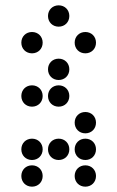

<svg xmlns="http://www.w3.org/2000/svg" viewBox="-20 -710 440 720"><path d="M200 -610C223 -610 240 -627 240 -650C240 -673 223 -690 200 -690C177 -690 160 -673 160 -650C160 -627 177 -610 200 -610ZM100 -510C123 -510 140 -527 140 -550C140 -573 123 -590 100 -590C77 -590 60 -573 60 -550C60 -527 77 -510 100 -510ZM300 -510C323 -510 340 -527 340 -550C340 -573 323 -590 300 -590C277 -590 260 -573 260 -550C260 -527 277 -510 300 -510ZM200 -410C223 -410 240 -427 240 -450C240 -473 223 -490 200 -490C177 -490 160 -473 160 -450C160 -427 177 -410 200 -410ZM100 -310C123 -310 140 -327 140 -350C140 -373 123 -390 100 -390C77 -390 60 -373 60 -350C60 -327 77 -310 100 -310ZM200 -310C223 -310 240 -327 240 -350C240 -373 223 -390 200 -390C177 -390 160 -373 160 -350C160 -327 177 -310 200 -310ZM300 -210C323 -210 340 -227 340 -250C340 -273 323 -290 300 -290C277 -290 260 -273 260 -250C260 -227 277 -210 300 -210ZM100 -110C123 -110 140 -127 140 -150C140 -173 123 -190 100 -190C77 -190 60 -173 60 -150C60 -127 77 -110 100 -110ZM200 -110C223 -110 240 -127 240 -150C240 -173 223 -190 200 -190C177 -190 160 -173 160 -150C160 -127 177 -110 200 -110ZM300 -110C323 -110 340 -127 340 -150C340 -173 323 -190 300 -190C277 -190 260 -173 260 -150C260 -127 277 -110 300 -110ZM100 -10C123 -10 140 -27 140 -50C140 -73 123 -90 100 -90C77 -90 60 -73 60 -50C60 -27 77 -10 100 -10ZM300 -10C323 -10 340 -27 340 -50C340 -73 323 -90 300 -90C277 -90 260 -73 260 -50C260 -27 277 -10 300 -10Z"/></svg>

Font: TINY 5x3 80
Style: Regular
Weight: 200
Designer: Jack Halten Fahnestock
Foundry: Velvetyne Type Foundry
Version: Version 1.002;hotconv 1.0.109;makeotfexe 2.5.65596